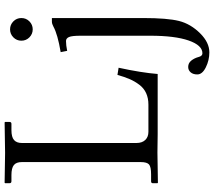

<svg xmlns="http://www.w3.org/2000/svg" viewBox="-67 -619 905 811"><g transform="rotate(-90 385.5 -213.5)"><path d="M633.3 -541.7Q619.1 -555.7 619.1 -575.7Q619.1 -595.7 633.3 -609.6Q647.5 -623.5 667 -623.5Q686.5 -623.5 700.7 -609.6Q714.8 -595.7 714.8 -575.7Q714.8 -555.7 700.7 -541.7Q686.5 -527.8 667 -527.8Q647.5 -527.8 633.3 -541.7ZM565.9 189Q599.6 189 619.9 130.9Q640.1 72.8 640.1 -31.2V-325.7Q640.1 -362.3 634.5 -374.8Q628.9 -387.2 617.7 -387.2Q600.1 -387.2 576.2 -382.3L570.8 -409.7Q646 -422.4 678.7 -440.4Q690.4 -446.8 699.7 -446.8H714.8V-61.5Q714.8 41 702.4 90.3Q689.9 139.6 649.9 179.7Q611.3 218.3 569.8 218.3Q536.6 218.3 506.6 203.4Q476.6 188.5 476.6 167.5Q476.6 149.4 485.6 139.2Q494.6 128.9 508.3 128.9Q524.4 128.9 534.9 141.8Q545.4 154.8 550.3 172.9Q554.2 189 565.9 189ZM349.1 -39.1Q376.5 -39.1 397.7 -48.8Q418.9 -58.6 433.3 -77.9Q447.8 -97.2 457 -118.7Q466.3 -140.1 474.6 -169.9L504.9 -165Q483.9 -68.4 478.5 0H224.1L146.5 -1L19 1L17.1 -1V-20Q17.1 -27.8 24.9 -27.8H54.7Q86.4 -27.8 96.4 -36.6Q106.4 -45.4 106.4 -71.8V-573.7Q106.4 -597.2 93.8 -607.4Q81.1 -617.7 51.8 -617.7H25.4Q17.1 -617.7 17.1 -626V-644.5L19 -646.5Q106 -644.5 145 -644.5L273.9 -646.5L275.9 -644.5V-626Q275.9 -617.7 268.1 -617.7H241.7Q211.9 -617.7 199.5 -606.7Q187 -595.7 187 -573.7V-89.4Q187 -65.9 199.7 -52.5Q212.4 -39.1 234.4 -39.1Z"/></g></svg>

Font: Libertinage
Style: f
Weight: 400
Designer: OSP
Foundry: OSP
Version: Version 1.0; 2008; OFL relea